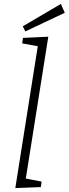

<svg xmlns="http://www.w3.org/2000/svg" viewBox="-20 -955 350 978"><path d="M58 3 176 -742 192 -716 93 -734 97 -762 226 -768 108 -24 93 -49 192 -30 188 -2ZM109 -795 96 -821 290 -935 310 -890Z"/></svg>

Font: Bitter Thin Light
Style: Italic
Weight: 300
Italic angle: -9°
Version: Version 2.002